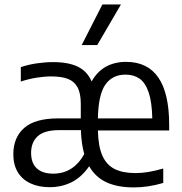

<svg xmlns="http://www.w3.org/2000/svg" viewBox="-20 -828 812 858"><path d="M736 -245H417.5Q419 -174 437.5 -132.5Q456 -91 492.2 -72.8Q528.5 -54.5 586.5 -54.5Q640 -54.5 709.5 -75V-10.5Q642 9.5 578 9.5Q505.5 9.5 456 -13.2Q406.5 -36 378.5 -85Q343 -34.5 298.5 -13Q254 8.5 202 8.5Q152.5 8.5 115.8 -8.8Q79 -26 59.2 -59Q39.5 -92 39.5 -138Q39.5 -213.5 88 -256.2Q136.5 -299 240.5 -299H341V-364Q341 -411 326.5 -437.8Q312 -464.5 283.5 -475.5Q255 -486.5 209 -486.5Q179 -486.5 143 -480.8Q107 -475 73 -463.5V-528Q105 -539 143.5 -544.8Q182 -550.5 217.5 -550.5Q285.5 -550.5 327.8 -530Q370 -509.5 389.5 -464Q414 -508 453 -529.8Q492 -551.5 543.5 -551.5Q736 -551.5 736 -270ZM417.5 -299H660.5Q659 -372.5 644.2 -415.5Q629.5 -458.5 603.8 -476.5Q578 -494.5 540.5 -494.5Q482.5 -494.5 451 -450Q419.5 -405.5 417.5 -299ZM356.5 -139.5Q343.5 -185.5 341.5 -246.5H245Q178.5 -246.5 148.8 -219.5Q119 -192.5 119 -145Q119 -99 144.5 -75.5Q170 -52 217.5 -52Q308 -52 356.5 -139.5ZM345 -626.5 437.5 -808H520.5L414.5 -626.5Z"/></svg>

Font: Encode Sans Semi Condensed
Style: Regular
Weight: 400
Width: 4
Designer: Multiple Designers
Foundry: Impallari Type
Version: Version 2.000